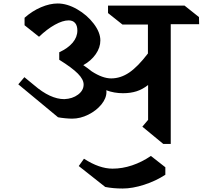

<svg xmlns="http://www.w3.org/2000/svg" viewBox="-20 -818 1163 1102"><path d="M960 -679V8H917L797 -91L830 -130V-330Q798 -305 763.5 -294Q729 -283 686 -283Q635 -283 590 -300Q591 -297 591 -291Q591 -254 562 -218.5Q533 -183 487 -160Q441 -137 394 -137Q376 -137 351.5 -139.5Q327 -142 313 -145L85 -334L120 -375L176 -329Q269 -249 349 -249Q396 -251 428 -275Q460 -299 460 -333Q460 -362 427 -395.5Q394 -429 320 -475V-518Q370 -541 397 -573Q424 -605 424 -643Q424 -671 411 -686Q398 -701 374 -701Q340 -701 295 -676Q250 -651 204 -607L121 -673V-716Q165 -755 215.5 -776.5Q266 -798 311 -798Q365 -798 422.5 -765Q480 -732 518 -682Q556 -632 556 -586Q556 -545 529.5 -507Q503 -469 458 -444Q482 -428 507 -408Q569 -368 618 -368Q672 -368 721.5 -401.5Q771 -435 829 -511V-677H683L600 -743V-786H1039L1122 -720L1123 -679ZM846 77 929 142V185Q874 221 807 242.5Q740 264 684 264Q629 264 584 255L432 135L462 93Q550 150 626 150Q682 150 738.5 131Q795 112 846 77Z"/></svg>

Font: Inknut Antiqua Medium
Style: Regular
Weight: 500
Designer: Claus Eggers Sørensen
Foundry: Claus Eggers Sørensen
Version: Version 1.003; ttfautohint (v1.8.2) -l 8 -r 50 -G 200 -x 14 